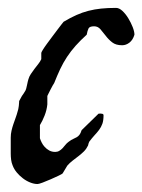

<svg xmlns="http://www.w3.org/2000/svg" viewBox="-20 -443 355 479"><path d="M6.8 -99.6Q6.8 -108.9 8.8 -117.2Q10.7 -125.5 13.4 -133.3Q16.1 -141.1 19 -149.2Q22 -157.2 24.4 -166.5Q24.9 -167 25.6 -170.7Q26.4 -174.3 26.9 -178.7Q27.3 -183.1 27.6 -186.8Q27.8 -190.4 27.8 -190.9L34.7 -203.6Q35.6 -204.6 39.3 -210.2Q43 -215.8 43.9 -217.8Q44.4 -218.3 45.4 -222.2Q46.4 -226.1 47.4 -230.7Q48.3 -235.4 49.3 -239.5Q50.3 -243.7 50.8 -245.1Q52.7 -252 56.9 -258.3Q61 -264.6 65.9 -271Q70.8 -277.3 75.4 -283.2Q80.1 -289.1 83 -295.4V-311Q83 -312.5 86.9 -318.8Q90.8 -325.2 96.9 -333.5Q103 -341.8 110.1 -351.3Q117.2 -360.8 123.3 -368.9Q129.4 -377 133.8 -382.6Q138.2 -388.2 138.7 -388.7Q155.8 -398.9 170.7 -405.5Q185.5 -412.1 200.7 -416Q215.8 -419.9 232.4 -421.6Q249 -423.3 269.5 -423.3Q277.3 -423.3 285.4 -415.8Q293.5 -408.2 300 -397.5Q306.6 -386.7 311 -375.5Q315.4 -364.3 315.4 -356.4Q311.5 -343.3 303 -336.7Q294.4 -330.1 284.7 -330.1Q269 -330.1 259.8 -337.4Q250.5 -344.7 243.7 -353.8Q236.8 -362.8 230.5 -370.1Q224.1 -377.4 214.8 -377.4Q203.6 -377.4 200.9 -372.1Q198.2 -366.7 196.3 -356.4Q180.7 -342.3 168.7 -328.9Q156.7 -315.4 147.2 -301Q137.7 -286.6 130.1 -270.5Q122.6 -254.4 115.2 -235.8Q114.3 -234.9 111.6 -230Q108.9 -225.1 106 -219.5Q103 -213.9 100.8 -209.2Q98.6 -204.6 98.1 -203.6V-182.6Q96.7 -168.5 91.3 -154.8Q85.9 -141.1 79.6 -130.9V-98.1Q81.1 -93.3 84 -87.4Q86.9 -81.5 91.6 -76.4Q96.2 -71.3 102.8 -67.6Q109.4 -64 117.7 -64Q123.5 -64 127.9 -66.7Q132.3 -69.3 136 -73.2Q139.6 -77.1 143.1 -81.5Q146.5 -85.9 151.4 -89.4Q157.7 -94.2 162.8 -96.4Q168 -98.6 171.6 -100.8Q175.3 -103 178.2 -106.7Q181.2 -110.4 183.6 -118.2L224.6 -158.2Q224.6 -159.2 226.8 -159.4Q229 -159.7 230 -159.7Q231 -159.7 234.6 -159.2Q238.3 -158.7 238.3 -155.3Q238.3 -142.6 235.4 -134.3Q232.4 -126 227.3 -119.1Q222.2 -112.3 215.8 -105.5Q209.5 -98.6 202.6 -89.4Q202.1 -88.9 200.9 -85Q199.7 -81.1 199.7 -80.1Q195.8 -71.8 189.5 -65.4Q183.1 -59.1 175.8 -53.5Q168.5 -47.9 161.1 -42.2Q153.8 -36.6 147.9 -29.8L136.2 -10.3Q134.8 -8.8 126 -4.6Q117.2 -0.5 106.7 4.2Q96.2 8.8 86.4 12.5Q76.7 16.1 73.7 16.1Q64.9 16.1 55.2 12.2Q45.4 8.3 36.9 1.7Q28.3 -4.9 21.7 -12.9Q15.1 -21 11.7 -29.8Q8.8 -36.6 7.8 -44.2Q6.8 -51.8 6.8 -60.1Z"/></svg>

Font: IM FELL English
Style: Italic
Weight: 400
Italic angle: -18°
Designer: Igino Marini
Foundry: Igino Marini
Version: 3.00